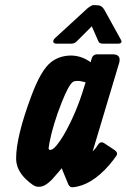

<svg xmlns="http://www.w3.org/2000/svg" viewBox="-20 -749 509 773"><path d="M349.6 -643.1 290.5 -584Q280.8 -574.2 270 -573.2Q267.1 -573.2 263.2 -573.2H207.5Q194.3 -573.2 194.3 -583Q194.8 -589.4 201.7 -595.7L331.5 -714.8Q348.1 -728.5 356.4 -728.5Q357.4 -728.5 358.9 -728.5L376.5 -727.5Q390.1 -726.1 398.9 -711.4Q399.4 -710.4 399.9 -710L466.3 -589.8Q473.1 -579.1 464.4 -574.7Q460.9 -573.2 456.5 -573.2H396Q381.8 -573.2 377.9 -579.6Q377 -581.5 375.5 -584ZM230 -67.4H230.5L228.5 -71.8L219.2 -60.5Q201.7 -39.6 189 -25.9Q160.6 2.9 138.2 2.9H131.3Q114.7 2 82.5 -29.3Q44.9 -66.4 44.9 -111.3Q44.9 -198.2 105.5 -360.8Q145 -468.3 187 -500Q220.2 -524.9 265.1 -525.4Q307.1 -525.4 345.2 -498.5L347.2 -506.8Q350.1 -518.6 353.5 -522.5Q360.8 -530.3 370.6 -530.3H433.1Q467.8 -530.3 460.4 -498L353 -139.2Q366.7 -152.8 374.5 -166Q384.3 -181.6 398.9 -172.9L441.9 -144.5Q456.1 -133.8 448.7 -122.1Q435.5 -103 420.9 -85.9Q347.7 -1.5 272.9 4.9Q261.7 5.9 255.4 -5.9ZM324.7 -417Q322.8 -417.5 320.8 -418.5Q302.7 -423.8 290.5 -423.3Q279.3 -423.3 272.9 -418.9Q255.9 -405.8 228.5 -336.9Q193.4 -248.5 179.2 -174.8Q176.3 -158.2 175.8 -152.8Q175.8 -145.5 181.6 -145.5Q185.1 -145.5 188 -146.5Q206.1 -154.8 235.8 -204.1Q287.6 -293.5 319.8 -402.3Z"/></svg>

Font: Allan
Style: Bold
Weight: 500
Italic angle: -14.3°
Version: Version 1.002